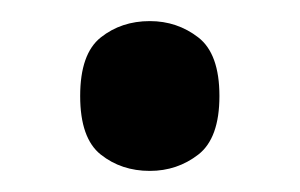

<svg xmlns="http://www.w3.org/2000/svg" viewBox="-20 -447 284 182"><path d="M122 -285Q95 -285 75.5 -300.5Q56 -316 56 -356Q56 -396 75.5 -411.5Q95 -427 122 -427Q148 -427 168 -411.5Q188 -396 188 -356Q188 -316 168 -300.5Q148 -285 122 -285Z"/></svg>

Font: Noto Serif Thai Condensed SemiBold
Style: Regular
Weight: 600
Width: 3
Designer: Monotype Design Team
Foundry: Monotype Imaging Inc.
Version: Version 2.002; ttfautohint (v1.8.4.7-5d5b)